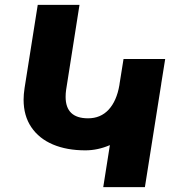

<svg xmlns="http://www.w3.org/2000/svg" viewBox="-20 -770 745 790"><path d="M643.1 -422.4 642.6 -419.4 576.2 0H404.8L432.1 -172.9Q382.3 -151.4 331.1 -151.4Q254.9 -151.4 197.8 -175.5Q140.6 -199.7 108.9 -246.6Q77.1 -293.5 77.1 -359.9Q77.1 -381.3 81.1 -407.7L135.3 -750H307.1L252 -399.9Q250 -386.2 250 -371.6Q250 -283.2 342.3 -283.2Q394 -283.2 427 -318.8Q460 -354.5 471.2 -419.4L472.2 -426.8L476.6 -454.1L488.3 -527.3H659.7L643.6 -426.8Z"/></svg>

Font: Mardoto Black
Style: Italic
Weight: 900
Italic angle: -12°
Designer: Christian Robertson, Vahan Hovhannisyan
Foundry: Google
Version: Version 1.000